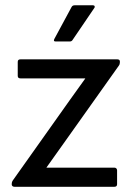

<svg xmlns="http://www.w3.org/2000/svg" viewBox="-20 -715 504 735"><path d="M192.9 -556.2Q183.1 -556.2 188 -565.9L253.9 -688Q257.3 -694.8 266.1 -694.8H335.9Q340.8 -694.8 342.3 -691.2Q343.8 -687.5 340.8 -684.1L257.8 -562Q254.4 -556.2 247.1 -556.2ZM35.2 0Q30.8 0 27.8 -2.4Q24.9 -4.9 24.9 -8.8V-11.2Q24.9 -18.6 28.8 -23.9L248 -333Q293.5 -396.5 306.2 -414.1V-415H58.1Q47.9 -415 47.9 -424.8V-478Q47.9 -487.8 58.1 -487.8H429.2Q439 -487.8 439 -479V-477.1Q439 -469.2 435.1 -463.9L222.2 -164.1Q172.4 -93.3 158.2 -74.2V-73.2H418Q422.4 -73.2 425.3 -70.3Q428.2 -67.4 428.2 -63V-9.8Q428.2 0 418 0Z"/></svg>

Font: Sofia Sans
Style: Regular
Weight: 400
Designer: Botio Nikoltchev, Ani Petrova
Foundry: lettersoup
Version: Version 4.100